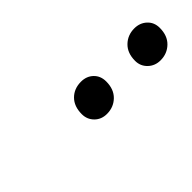

<svg xmlns="http://www.w3.org/2000/svg" viewBox="9 -881 489 489"><g transform="rotate(-45 253.0 -636.5)"><path d="M434 -584Q414 -584 400.5 -597Q387 -610 387 -629Q387 -657 403.5 -673Q420 -689 444 -689Q464 -689 477.5 -676.5Q491 -664 491 -644Q491 -616 474.5 -600Q458 -584 434 -584ZM241 -584Q221 -584 208 -597Q195 -610 195 -629Q195 -657 211 -673Q227 -689 252 -689Q272 -689 285 -676.5Q298 -664 298 -644Q298 -616 281.5 -600Q265 -584 241 -584Z"/></g></svg>

Font: Kantumruy Pro
Style: Italic
Weight: 400
Italic angle: -13°
Designer: Sovichet Tep
Foundry: Sovichet Tep
Version: Version 1.002